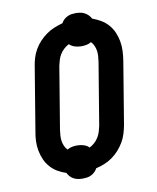

<svg xmlns="http://www.w3.org/2000/svg" viewBox="-89 -844 779 953"><g transform="rotate(-10 300.0 -367.5)"><path d="M251 40Q239 40 227.5 38Q216 36 205.5 30.5Q195 25 187.5 16.5Q180 8 175 -2Q152 -9 132 -21Q112 -33 96.5 -50.5Q81 -68 71.5 -89.5Q62 -111 57.5 -135Q53 -159 54 -184Q55 -209 60 -234L112 -549Q115 -570 121.5 -591.5Q128 -613 139.5 -633Q151 -653 167 -670Q183 -687 202 -700.5Q221 -714 242 -722.5Q263 -731 285 -737Q290 -747 298 -754.5Q306 -762 316.5 -767Q327 -772 337.5 -773.5Q348 -775 358 -775Q370 -775 381.5 -773Q393 -771 403 -765.5Q413 -760 421 -752Q429 -744 434 -734Q456 -726 476.5 -714Q497 -702 512.5 -684.5Q528 -667 537.5 -645.5Q547 -624 551.5 -600Q556 -576 555 -551Q554 -526 550 -501L498 -186Q494 -165 487.5 -143.5Q481 -122 469.5 -102.5Q458 -83 442.5 -65.5Q427 -48 408 -34.5Q389 -21 368 -12.5Q347 -4 325 1Q320 11 311.5 19Q303 27 293 32Q283 37 272 38.5Q261 40 251 40ZM311 -106Q325 -113 336.5 -123.5Q348 -134 356 -147Q364 -160 368.5 -174.5Q373 -189 376 -203L428 -517Q430 -531 431 -545.5Q432 -560 430 -573Q428 -586 422.5 -598.5Q417 -611 408 -620Q397 -613 384 -610.5Q371 -608 358 -608Q341 -608 325 -613Q309 -618 298 -629Q284 -622 272.5 -611.5Q261 -601 253 -588Q245 -575 240.5 -560.5Q236 -546 233 -532L181 -218Q179 -204 178 -189.5Q177 -175 179 -162Q181 -149 186.5 -136.5Q192 -124 201 -115Q212 -122 225 -124.5Q238 -127 251 -127Q268 -127 284 -122Q300 -117 311 -106Z"/></g></svg>

Font: Iosevka Curly Slab XBdExObl
Style: Regular
Weight: 800
Width: 7
Italic angle: -9°
Monospace: yes
Designer: Belleve Invis
Foundry: Belleve Invis
Version: Version 11.1.0; ttfautohint (v1.8.3)